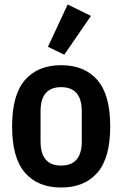

<svg xmlns="http://www.w3.org/2000/svg" viewBox="-20 -825 546 857"><path d="M253 12Q149 12 91.5 -54Q34 -120 34 -261Q34 -402 91.5 -468Q149 -534 253 -534Q357 -534 414.5 -468Q472 -402 472 -261Q472 -120 414.5 -54Q357 12 253 12ZM253 -86Q345 -86 345 -194V-328Q345 -436 253 -436Q161 -436 161 -328V-194Q161 -86 253 -86ZM267 -581 194 -616 282 -805 386 -754Z"/></svg>

Font: IBM Plex Sans Cond SmBld
Style: Regular
Weight: 600
Width: 3
Designer: Mike Abbink, Paul van der Laan, Pieter van Rosmalen
Foundry: Bold Monday
Version: Version 1.3